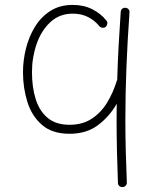

<svg xmlns="http://www.w3.org/2000/svg" viewBox="-20 -526 627 771"><path d="M404.3 -418Q398.9 -413.6 391.4 -414.6Q383.8 -415.5 378.9 -420.9Q361.3 -442.9 334.7 -457Q308.1 -471.2 272 -471.2Q218.8 -471.2 182.1 -437Q145.5 -402.8 127 -349.1Q108.4 -295.4 108.4 -236.3Q108.4 -175.3 123.5 -127.4Q138.7 -79.6 171.9 -52.2Q205.1 -24.9 259.3 -24.9Q310.5 -24.9 347.4 -48.6Q384.3 -72.3 409.2 -112.5Q434.1 -152.8 449.2 -202.1Q449.7 -204.1 450.7 -205.6Q452.6 -273.4 456.3 -341.8Q460 -410.2 464.8 -478.5Q465.3 -485.8 470.7 -490.7Q476.1 -495.6 483.9 -494.6Q491.2 -494.1 496.1 -488.8Q501 -483.4 500 -476.1Q492.2 -367.2 487.8 -259.3Q483.4 -151.4 483.4 -42.5Q483.4 19.5 485.1 81.8Q486.8 144 489.3 206.5Q489.7 214.4 484.6 219.7Q479.5 225.1 472.2 225.1Q464.4 225.6 459 220.7Q453.6 215.8 453.6 208.5Q451.2 146 449.7 82.8Q448.2 19.5 448.2 -42.5Q448.2 -75.7 448.7 -109.4Q419.9 -58.6 373.8 -23.7Q327.6 11.2 259.3 11.2Q189.9 11.2 148.9 -24.2Q107.9 -59.6 90.1 -116.2Q72.3 -172.9 72.3 -236.3Q72.3 -282.7 84 -330.3Q95.7 -377.9 119.9 -417.7Q144 -457.5 181.9 -481.9Q219.7 -506.3 272 -506.3Q316.4 -506.3 350.8 -488.8Q385.3 -471.2 407.2 -443.4Q412.1 -438 410.9 -430.4Q409.7 -422.9 404.3 -418Z"/></svg>

Font: Mikhak-DS2-FD ExtraLight
Style: Regular
Weight: 200
Designer: Amin Abedi
Version: Version 3.2